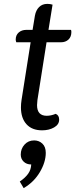

<svg xmlns="http://www.w3.org/2000/svg" viewBox="-20 -664 388 990"><path d="M348 -499Q348 -474 333 -460Q318 -446 294 -446H220L173 -148Q171 -128 171 -122Q171 -67 221 -67Q243 -67 267 -77Q285 -70 285 -47Q285 -22 259 -7Q233 8 197 8Q145 8 116.5 -23.5Q88 -55 88 -110Q88 -129 91 -148L138 -446H64Q61 -454 61 -460Q61 -483 76.5 -496.5Q92 -510 116 -510H148L160 -583Q165 -611 181.5 -627.5Q198 -644 224 -644Q239 -644 251 -640L230 -510H346Q348 -506 348 -499ZM82 272Q110 253 125 232Q140 211 141 184Q117 184 102 169.5Q87 155 87 133Q87 103 106.5 81.5Q126 60 156 60Q181 60 198.5 76.5Q216 93 216 124Q216 172 185.5 223.5Q155 275 102 306Z"/></svg>

Font: Thasadith
Style: Bold Italic
Weight: 700
Italic angle: -9°
Designer: Cadson Demak Co.,Ltd.
Foundry: Cadson Demak Co.,Ltd.
Version: Version 1.000; ttfautohint (v1.6)